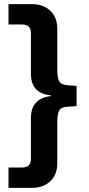

<svg xmlns="http://www.w3.org/2000/svg" viewBox="-20 -725 427 925"><path d="M21 180V82H87Q108 82 118.5 71.5Q129 61 129 39V-158Q129 -187 139 -209Q149 -231 170 -244.5Q191 -258 224 -262V-266Q191 -269 170 -282Q149 -295 139 -317Q129 -339 129 -367V-564Q129 -586 118.5 -596.5Q108 -607 87 -607H21V-705H135Q188 -705 222 -673.5Q256 -642 256 -585V-388Q256 -348 266 -332Q276 -316 309 -314L349 -311V-214L309 -211Q276 -210 266 -194Q256 -178 256 -137V60Q256 117 222 148.5Q188 180 135 180Z"/></svg>

Font: Nunito Sans 7pt SemiCondensed
Style: Bold
Weight: 700
Width: 4
Designer: Vernon Adams
Foundry: Vernon Adams
Version: Version 3.101;gftools[0.9.27]